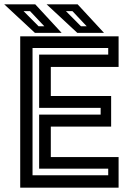

<svg xmlns="http://www.w3.org/2000/svg" viewBox="-36 -868 626 888"><path d="M57.5 0V-700H512.5V-558.5H199V-424H478V-282.5H199V-141.5H512.5V0ZM114.5 -57.5H464.5V-88H145V-338H429.5V-369H145V-615.5H464.5V-646H114.5ZM445 -716H321.5L179.5 -848H323ZM365 -746.5 299 -816.5H269L338.5 -746.5ZM249 -716H125.5L-16.5 -848H127ZM169 -746.5 103 -816.5H73L142.5 -746.5Z"/></svg>

Font: Tourney Thin SemiBold
Style: Regular
Weight: 600
Version: Version 1.015